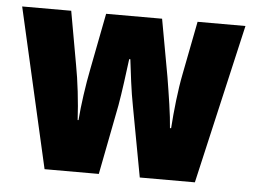

<svg xmlns="http://www.w3.org/2000/svg" viewBox="-44 -608 877 663"><g transform="rotate(5 394.0 -276.5)"><path d="M418 -243 463 0H654L781 -553H615L579 -368C568 -313 560 -239 556 -179H552C549 -224 538 -293 528 -354L492 -553H298L260 -357C249 -302 239 -232 235 -179H232C229 -240 220 -316 210 -368L177 -553H7L133 0H321L368 -242C376 -287 385 -357 391 -404H395C400 -362 408 -293 418 -243Z"/></g></svg>

Font: Noto Sans Thai Looped Condensed Black
Style: Regular
Weight: 900
Width: 3
Designer: Sasikarn Vongin, Ben Mitchell
Foundry: The Fontpad Ltd
Version: Version 1.001